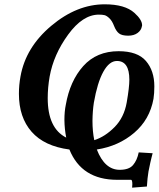

<svg xmlns="http://www.w3.org/2000/svg" viewBox="-20 -680 729 882"><path d="M411.1 -208Q405.3 -169.9 404.8 -125Q404.8 -76.2 413.1 -36.1Q462.9 -52.2 506.3 -96.2Q549.8 -140.1 562 -209Q574.2 -278.8 574.2 -314Q574.2 -399.9 517.1 -399.9Q481.9 -399.9 454.6 -350.3Q427.2 -300.8 411.1 -208ZM529.8 100.1Q572.8 100.1 591.3 78.1Q609.9 56.2 617.2 20L681.2 23.9Q679.2 29.8 675.8 44.9Q671.9 59.1 662.1 107.9Q657.2 136.7 654.8 176.8L586.9 182.1Q587.9 177.2 587.9 167Q587.9 146 582 146H518.1Q355 146 298.8 6.8Q183.6 -8.3 125.2 -74.7Q66.9 -141.1 66.9 -249Q66.9 -290 74.2 -329.1Q98.1 -462.9 215.6 -561.5Q333 -660.2 460.9 -660.2Q553.7 -660.2 597.2 -621.1Q633.3 -588.9 632.8 -563Q632.8 -562 632.3 -561Q631.8 -560.1 631.8 -559.1Q628.9 -541 612.1 -528.6Q595.2 -516.1 568.8 -516.1Q540 -516.1 526.6 -526.6Q513.2 -537.1 503.9 -561Q495.1 -584 482.7 -595.9Q470.2 -607.9 460.2 -610.4Q450.2 -612.8 434.1 -612.8Q359.9 -612.8 293 -521Q226.1 -429.2 208 -328.1Q199.2 -277.3 199.2 -229Q199.2 -90.8 284.2 -47.9Q276.4 -86.9 275.9 -128.9Q275.9 -168 282.2 -198.2Q301.3 -308.1 362.5 -376.5Q423.8 -444.8 524.9 -444.8Q611.8 -444.8 650.4 -399.9Q689 -355 689 -283.2Q689 -251 685.1 -226.1Q668 -130.9 596.4 -69.8Q524.9 -8.8 424.8 6.8Q460.9 100.1 529.8 100.1Z"/></svg>

Font: Linux Libertine
Style: Semibold Italic
Weight: 600
Italic angle: -11.5°
Designer: Philipp H. Poll
Foundry: Philipp H. Poll
Version: Version 5.1.2 ; ttfautohint (v0.9)